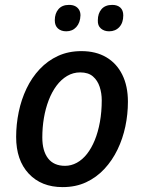

<svg xmlns="http://www.w3.org/2000/svg" viewBox="-20 -756 583 785"><path d="M236 9Q149 9 97.5 -46Q46 -101 46 -196Q46 -247 56.5 -298Q67 -349 88.5 -394Q110 -439 142.5 -473.5Q175 -508 217.5 -527.5Q260 -547 313 -547Q372 -547 414.5 -522Q457 -497 480 -450.5Q503 -404 503 -340Q503 -289 492.5 -239Q482 -189 460.5 -144.5Q439 -100 407 -65.5Q375 -31 332.5 -11Q290 9 236 9ZM246 -78Q271 -78 294 -90.5Q317 -103 335.5 -126.5Q354 -150 367.5 -183Q381 -216 388.5 -257.5Q396 -299 396 -346Q396 -375 387.5 -401Q379 -427 360 -443.5Q341 -460 308 -460Q279 -460 254.5 -445.5Q230 -431 211 -405.5Q192 -380 179 -346Q166 -312 159.5 -273.5Q153 -235 153 -194Q153 -139 176.5 -108.5Q200 -78 246 -78ZM426 -628Q406 -628 392.5 -639.5Q379 -651 380 -673Q380 -701 395 -718.5Q410 -736 439 -736Q460 -736 472 -725Q484 -714 484 -693Q484 -663 468 -645.5Q452 -628 426 -628ZM251 -628Q230 -628 217 -639.5Q204 -651 204 -673Q204 -701 219 -718.5Q234 -736 262 -736Q277 -736 287 -731Q297 -726 303 -716.5Q309 -707 309 -693Q308 -663 292 -645.5Q276 -628 251 -628Z"/></svg>

Font: Noto Sans Display Medium
Style: Italic
Weight: 500
Italic angle: -12°
Designer: Monotype Design Team
Foundry: Monotype Imaging Inc.
Version: Version 2.003